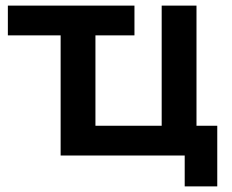

<svg xmlns="http://www.w3.org/2000/svg" viewBox="-20 -554 826 684"><path d="M196 0H638V110H754V-106H680V-534H556V-106H320V-428H459V-534H8V-428H196Z"/></svg>

Font: Chess Sans SemiBold
Style: Regular
Weight: 600
Designer: Wolf Bōese
Foundry: Wolf Bōese
Version: Version 7.223;Glyphs 3.3 (3306)